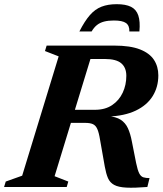

<svg xmlns="http://www.w3.org/2000/svg" viewBox="-48 -894 778 918"><path d="M405.5 -369Q455 -369 488.2 -391.5Q521.5 -414 538.8 -451Q556 -488 556 -531.5Q556 -570.5 532 -591.2Q508 -612 452.5 -612H266.5L310 -676H498.5Q574.5 -676 620.8 -658Q667 -640 688 -608Q709 -576 709 -533.5Q709 -478 682 -434.5Q655 -391 601.2 -365.2Q547.5 -339.5 467 -336.5V-339Q506.5 -336 529 -321.5Q551.5 -307 563.5 -281Q575.5 -255 582.5 -217.5L603 -114Q610 -80 617.8 -65Q625.5 -50 637.5 -46.2Q649.5 -42.5 667 -42.5L656.5 0Q594 5 556 3Q518 1 497.8 -10Q477.5 -21 468.2 -42.5Q459 -64 453 -97.5L430.5 -225Q425 -260 417.2 -277.2Q409.5 -294.5 396 -300.5Q382.5 -306.5 359 -306.5H192L188.5 -369ZM213 -51.5 278.5 -26 271 0H-28.5L-20.5 -26L58 -54L232.5 -624.5L167 -650L175 -676H404ZM496.5 -796Q469.5 -796 449.5 -790.8Q429.5 -785.5 415.2 -774Q401 -762.5 390 -743.5H331.5Q357 -793.5 382 -822Q407 -850.5 437.8 -862.2Q468.5 -874 510 -874Q553 -874 578.2 -861.5Q603.5 -849 613.2 -820.2Q623 -791.5 618.5 -743.5H570.5Q571.5 -771.5 554.5 -783.8Q537.5 -796 496.5 -796Z"/></svg>

Font: Newsreader 16pt 16pt
Style: Bold Italic
Weight: 700
Italic angle: -17°
Version: Version 1.003